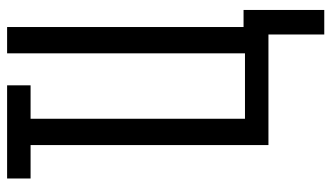

<svg xmlns="http://www.w3.org/2000/svg" viewBox="-216 -559 932 540"><g transform="rotate(-90 250.0 -289.0)"><path d="M423 157V0H112V-669H18V-735H280V-669H186V-66H370V-735H444V-70H492V157Z"/></g></svg>

Font: Iosevka Term Curly
Style: Regular
Weight: 400
Designer: Belleve Invis
Foundry: Belleve Invis
Version: Version 32.3.0